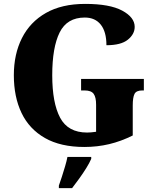

<svg xmlns="http://www.w3.org/2000/svg" viewBox="-20 -744 801 985"><path d="M413 10Q291 10 210.5 -36Q130 -82 90.5 -164.5Q51 -247 51 -358Q51 -466 92.5 -548.5Q134 -631 215.5 -677.5Q297 -724 417 -724Q543 -724 607 -689.5Q671 -655 671 -606Q671 -569 636 -540.5Q601 -512 526 -512Q526 -581 497 -617.5Q468 -654 415 -654Q324 -654 286 -577.5Q248 -501 248 -358Q248 -216 288.5 -140Q329 -64 427 -64Q446 -64 473 -68V-207Q473 -245 460.5 -262.5Q448 -280 414 -280H396V-339H718V-280H710Q679 -280 670 -262Q661 -244 661 -203V-49Q601 -19 540 -4.5Q479 10 413 10ZM282 208Q289 189 297.5 162.5Q306 136 314 109Q322 82 326 61H448V71Q439 92 422.5 118.5Q406 145 386.5 172Q367 199 350 221H282Z"/></svg>

Font: Noto Serif Thai SemiCondensed Black
Style: Regular
Weight: 900
Width: 4
Designer: Monotype Design Team
Foundry: Monotype Imaging Inc.
Version: Version 2.002; ttfautohint (v1.8.4.7-5d5b)